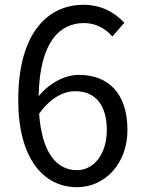

<svg xmlns="http://www.w3.org/2000/svg" viewBox="-20 -767 595 800"><path d="M301 -58C209 -58 154 -141 143 -293C191 -361 247 -387 293 -387C382 -387 425 -324 425 -225C425 -125 371 -58 301 -58ZM498 -672C458 -715 403 -747 327 -747C185 -747 56 -637 56 -350C56 -108 160 13 301 13C415 13 511 -83 511 -225C511 -378 432 -455 308 -455C250 -455 186 -421 141 -366C145 -594 230 -671 330 -671C375 -671 419 -650 448 -615Z"/></svg>

Font: Noto Sans JP Regular
Style: Regular
Weight: 400
Designer: Ryoko NISHIZUKA (kana & ideographs); Paul D. Hunt (Latin, Greek & Cyrillic); Wenlong ZHANG (bopomofo); Sandoll Communica
Foundry: Adobe Systems Incorporated
Version: Version 1.004;PS 1.004;hotconv 1.0.82;makeotf.lib2.5.63406